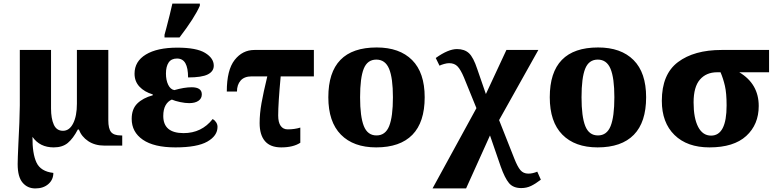

<svg xmlns="http://www.w3.org/2000/svg" viewBox="-20 -816 4346 1076"><path d="M79 104Q79 76 83 -10Q90 -137 91 -225V-536H266V-208Q266 -152 281.5 -117.5Q297 -83 333 -83Q369 -83 390 -124.5Q411 -166 411 -235V-536H587V-142Q587 -95 602.5 -76Q618 -57 657 -57H665V0H565Q512 0 474.5 -25Q437 -50 422 -90H416Q390 -40 360 -15Q330 10 281 10Q203 10 162 -49Q161 45 184.5 95Q208 145 279 153Q279 191 251 215.5Q223 240 178 240Q134 240 106.5 207.5Q79 175 79 104Z M902 -621 912 -658Q933 -737 946 -796H1100V-784Q1071 -717 986 -606H902ZM718 -150Q718 -205 749.5 -236Q781 -267 836 -282V-287Q789 -301 761.5 -330.5Q734 -360 734 -403Q734 -472 797.5 -510.5Q861 -549 974 -549Q1081 -549 1129.5 -519.5Q1178 -490 1178 -448Q1178 -416 1144.5 -399Q1111 -382 1034 -382Q1034 -435 1019 -461.5Q1004 -488 972 -488Q940 -488 925 -465.5Q910 -443 910 -404Q910 -367 922.5 -341Q935 -315 957 -311Q1013 -327 1054 -327Q1111 -327 1111 -287Q1111 -264 1092 -251Q1073 -238 1040 -238Q1018 -238 989.5 -244Q961 -250 943 -258Q921 -249 908 -226Q895 -203 895 -166Q895 -70 1009 -70Q1110 -70 1172 -149Q1183 -143 1191 -131Q1199 -119 1199 -105Q1199 -55 1142 -22.5Q1085 10 963 10Q843 10 780.5 -33Q718 -76 718 -150Z M1435 -126Q1435 -179 1445.5 -238Q1456 -297 1478 -388H1391Q1349 -388 1328.5 -364.5Q1308 -341 1308 -303H1251Q1251 -424 1295 -480Q1339 -536 1406 -536H1739V-388H1553Q1539 -237 1539 -169Q1539 -130 1553 -110.5Q1567 -91 1592 -91Q1631 -91 1663 -101V-16Q1623 10 1556 10Q1495 10 1465 -25Q1435 -60 1435 -126Z M1820 -271Q1820 -550 2091 -550Q2219 -550 2289.5 -479.5Q2360 -409 2360 -271Q2360 -131 2291 -60.5Q2222 10 2088 10Q1961 10 1890.5 -61.5Q1820 -133 1820 -271ZM2182 -271Q2182 -379 2160.5 -430.5Q2139 -482 2089 -482Q2039 -482 2018.5 -431Q1998 -380 1998 -271Q1998 -162 2019 -109.5Q2040 -57 2090 -57Q2140 -57 2161 -109.5Q2182 -162 2182 -271Z M2650 -210 2580 -382Q2562 -425 2544.5 -443.5Q2527 -462 2497 -462Q2485 -462 2469 -457.5Q2453 -453 2443 -448L2422 -491Q2492 -541 2541 -541Q2583 -541 2608 -518Q2633 -495 2655 -428L2703 -289L2818 -536H2997L2777 -143L2862 72Q2880 118 2896.5 137.5Q2913 157 2941 157Q2965 157 2991 146L3011 191Q2981 214 2956 226Q2931 238 2901 238Q2856 238 2832.5 210Q2809 182 2786 117L2726 -57L2592 240H2404Z M3061 -271Q3061 -550 3332 -550Q3460 -550 3530.5 -479.5Q3601 -409 3601 -271Q3601 -131 3532 -60.5Q3463 10 3329 10Q3202 10 3131.5 -61.5Q3061 -133 3061 -271ZM3423 -271Q3423 -379 3401.5 -430.5Q3380 -482 3330 -482Q3280 -482 3259.5 -431Q3239 -380 3239 -271Q3239 -162 3260 -109.5Q3281 -57 3331 -57Q3381 -57 3402 -109.5Q3423 -162 3423 -271Z M3689 -251Q3689 -400 3779.5 -468Q3870 -536 4024 -536H4290V-411H4123Q4232 -346 4232 -222Q4232 -118 4162 -54Q4092 10 3956 10Q3831 10 3760 -59.5Q3689 -129 3689 -251ZM4052 -225Q4052 -294 4042.5 -335Q4033 -376 4018 -411H3999Q3938 -411 3902.5 -370Q3867 -329 3867 -242Q3867 -154 3892.5 -105Q3918 -56 3965 -56Q4052 -56 4052 -225Z"/></svg>

Font: Noto Serif ExtraBold
Style: Regular
Weight: 800
Designer: Monotype Design Team
Foundry: Monotype Imaging Inc.
Version: Version 1.001